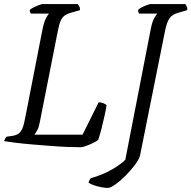

<svg xmlns="http://www.w3.org/2000/svg" viewBox="-28 -724 941 944"><path d="M371 0Q343 0 304.5 -1.5Q266 -3 222 -6.5Q178 -10 134.5 -13.5Q91 -17 54 -21.5Q17 -26 -8 -30Q-5 -38 -2 -43.5Q1 -49 5 -52L33 -56Q51 -59 62.5 -66.5Q74 -74 82 -92.5Q90 -111 96 -145L181 -580Q188 -615 198 -634Q208 -653 213 -657H124Q121 -661 119.5 -665.5Q118 -670 118 -675Q124 -681 137 -687.5Q150 -694 163 -699Q176 -704 182 -704H354Q357 -700 361.5 -693Q366 -686 365 -674L319 -661Q302 -656 290.5 -648Q279 -640 271 -623.5Q263 -607 257 -575L168 -125Q164 -101 156 -85.5Q148 -70 141 -62H378L457 -221Q469 -221 480 -216.5Q491 -212 496 -207Q492 -182 485.5 -152.5Q479 -123 471.5 -93.5Q464 -64 455 -36Q446 -29 429.5 -21Q413 -13 396.5 -7Q380 -1 371 0ZM501 200Q489 200 470.5 196.5Q452 193 434.5 187Q417 181 407 174Q409 168 412 161.5Q415 155 419 152Q478 135 522 109.5Q566 84 588 62L713 -580Q720 -617 730.5 -635Q741 -653 745 -657H656Q655 -660 652.5 -664.5Q650 -669 651 -675Q657 -682 670 -688.5Q683 -695 695.5 -699.5Q708 -704 713 -704H883Q886 -700 890 -692.5Q894 -685 892 -674L848 -661Q819 -653 806 -635Q793 -617 784 -575L660 43Q654 62 634 88.5Q614 115 588.5 140.5Q563 166 539 183Q515 200 501 200Z"/></svg>

Font: Texturina 12pt ExtraLight
Style: Italic
Weight: 250
Italic angle: -11°
Designer: Guillermo Torres Carreño
Foundry: Omnibus-Type
Version: Version 1.002